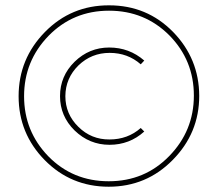

<svg xmlns="http://www.w3.org/2000/svg" viewBox="-20 -709 817 720"><path d="M521 -481.9 507.8 -467.8Q459 -510.7 391.1 -510.7Q323.2 -510.7 274.4 -463.9Q225.6 -416 225.1 -348.6Q225.1 -281.2 273.9 -233.4Q322.3 -185.5 390.6 -186Q459 -186 507.8 -229L521 -215.8Q465.8 -166 390.6 -166Q315.4 -166 259.8 -219.7Q205.1 -273.4 205.1 -348.6Q205.1 -423.8 259.8 -477.5Q314.5 -530.8 389.6 -530.8Q464.8 -530.8 521 -481.9ZM162.1 -574.7Q70.3 -480 70.3 -348.1Q70.3 -216.8 161.1 -123Q252.9 -29.3 387.7 -29.3Q522.5 -29.3 614.3 -123.5Q707 -218.3 707 -350.6Q707 -482.9 615.2 -576.2Q522.9 -668.9 388.7 -668.9Q254.4 -668.9 162.1 -574.7ZM389.2 -689Q531.2 -689 628.9 -589.4Q726.6 -489.3 727.1 -349.6Q727.1 -210 627.9 -109.4Q529.3 -8.8 387.7 -8.8Q246.1 -8.8 147.9 -108.4Q49.8 -208 49.8 -348.1Q49.8 -488.3 148.4 -588.9Q247.1 -689.5 389.2 -689Z"/></svg>

Font: Montserrat-Hairline
Style: Regular
Weight: 250
Designer: Julieta Ulanovsky
Foundry: Julieta Ulanovsky
Version: Version 1.000;PS 002.000;hotconv 1.0.70;makeotf.lib2.5.58329